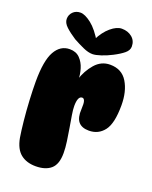

<svg xmlns="http://www.w3.org/2000/svg" viewBox="-153 -914 793 1000"><g transform="rotate(20 243.5 -414.0)"><path d="M20 -413Q20 -529 49 -580.5Q78 -632 130 -632Q165 -632 186 -610.5Q207 -589 216.5 -557.5Q226 -526 226 -494L221 -496Q238 -550 272 -589Q306 -628 355 -628Q420 -628 451 -577Q482 -526 482 -449Q482 -348 450.5 -307.5Q419 -267 367 -267Q327 -267 308.5 -289.5Q290 -312 293 -358Q295 -392 290.5 -404.5Q286 -417 277 -417Q264 -417 258 -402.5Q252 -388 252 -362Q252 -342 257 -312Q262 -282 268 -246.5Q274 -211 279 -176Q284 -141 284 -112Q284 -50 254 -24Q224 2 170 2Q119 2 86.5 -24Q54 -50 43 -109Q37 -145 31.5 -199Q26 -253 23 -310.5Q20 -368 20 -413ZM248 -648Q225 -648 196 -661Q167 -674 138 -690Q104 -712 82 -732.5Q60 -753 60 -775Q60 -798 76 -814Q92 -830 117 -830Q142 -830 178 -802Q214 -774 250 -712L232 -723Q255 -770 287.5 -797.5Q320 -825 348 -825Q382 -825 405 -806Q428 -787 428 -755Q428 -734 407.5 -717Q387 -700 352 -682Q323 -667 294 -657.5Q265 -648 248 -648Z"/></g></svg>

Font: DynaPuff
Style: Bold
Weight: 700
Designer: Toshi Omagari, Jennifer Daniel
Foundry: Google Fonts
Version: Version 2.000